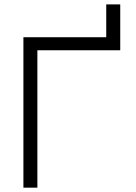

<svg xmlns="http://www.w3.org/2000/svg" viewBox="-20 -865 626 885"><path d="M87.9 0V-693.4H469.7V-844.7H534.2V-633.3H152.3V0Z"/></svg>

Font: Cascadia Code NF Light
Style: Regular
Weight: 300
Monospace: yes
Designer: Aaron Bell
Foundry: Saja Typeworks
Version: Version 2404.023; ttfautohint (v1.8.4)